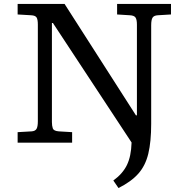

<svg xmlns="http://www.w3.org/2000/svg" viewBox="-20 -720 947 969"><path d="M69 0V-53L139 -57Q157 -58 164 -69Q171 -80 171 -108V-596Q171 -622 164.5 -632Q158 -642 137 -643L69 -647V-700H306L666 -138H671V-596Q671 -621 664 -631.5Q657 -642 635 -643L571 -647V-700H843V-647L777 -643Q757 -642 750 -631Q743 -620 743 -592V-95Q743 -5 728.5 55.5Q714 116 678 156.5Q642 197 578 229L552 191Q599 157 620.5 113Q642 69 644 0V-1L247 -604H242V-104Q242 -85 246.5 -72Q251 -59 277 -57L344 -53V0Z"/></svg>

Font: Literata 7pt
Style: Regular
Weight: 400
Designer: Latin by Veronika Burian and Jose Scaglione. Greek by Irene Vlachou. Cyrillic by Vera Evstafieva.
Foundry: TypeTogether
Version: Version 3.002